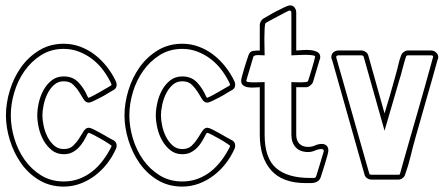

<svg xmlns="http://www.w3.org/2000/svg" viewBox="-20 -665 1655 711"><path d="M216 -484Q169 -484 132.5 -461Q96 -438 71 -402.5Q46 -367 33 -323.5Q20 -280 20 -238Q20 -196 33 -152.5Q46 -109 71 -73.5Q96 -38 132.5 -15.5Q169 7 216 7Q247 7 273.5 -3Q300 -13 322 -30.5Q344 -48 361.5 -71.5Q379 -95 392 -121Q393 -122 393 -125Q393 -126 381 -134Q369 -142 354 -150.5Q339 -159 325.5 -166Q312 -173 309 -173Q306 -173 304 -169Q297 -155 289 -141.5Q281 -128 270.5 -117.5Q260 -107 247 -100.5Q234 -94 216 -94Q190 -94 171.5 -109Q153 -124 141 -145.5Q129 -167 123.5 -192Q118 -217 118 -238Q118 -259 123.5 -284Q129 -309 141 -331Q153 -353 171.5 -367.5Q190 -382 216 -382Q250 -382 271 -359.5Q292 -337 304 -308Q306 -303 309 -303Q310 -303 322 -309Q334 -315 347.5 -323Q361 -331 373.5 -338Q386 -345 389 -347Q393 -349 393 -352Q393 -353 392.5 -353.5Q392 -354 392 -355Q380 -381 362.5 -404.5Q345 -428 322.5 -445.5Q300 -463 273 -473.5Q246 -484 216 -484ZM216 -503Q248 -503 277.5 -492Q307 -481 331.5 -462Q356 -443 376 -417.5Q396 -392 409 -364Q412 -358 412 -351Q412 -337 398 -330L399 -331Q393 -328 380.5 -320Q368 -312 353.5 -304.5Q339 -297 326.5 -291Q314 -285 309 -285Q297 -285 289.5 -297.5Q282 -310 273 -324.5Q264 -339 251 -351.5Q238 -364 216 -364Q195 -364 180 -350.5Q165 -337 155.5 -317.5Q146 -298 141.5 -276Q137 -254 137 -238Q137 -221 141.5 -199.5Q146 -178 155.5 -159Q165 -140 180 -126.5Q195 -113 216 -113Q238 -113 251 -125.5Q264 -138 273 -152.5Q282 -167 290 -179.5Q298 -192 309 -192Q314 -192 326.5 -186Q339 -180 353 -172Q367 -164 380 -156.5Q393 -149 399 -146L398 -147Q412 -140 412 -126Q412 -119 409 -113Q396 -84 376.5 -59Q357 -34 332 -15Q307 4 277.5 15Q248 26 216 26Q165 26 125 2Q85 -22 58 -60.5Q31 -99 16.5 -146Q2 -193 2 -238Q2 -283 16.5 -330.5Q31 -378 58 -416Q85 -454 125 -478.5Q165 -503 216 -503Z M655 -484Q608 -484 571.5 -461Q535 -438 510 -402.5Q485 -367 472 -323.5Q459 -280 459 -238Q459 -196 472 -152.5Q485 -109 510 -73.5Q535 -38 571.5 -15.5Q608 7 655 7Q686 7 712.5 -3Q739 -13 761 -30.5Q783 -48 800.5 -71.5Q818 -95 831 -121Q832 -122 832 -125Q832 -126 820 -134Q808 -142 793 -150.5Q778 -159 764.5 -166Q751 -173 748 -173Q745 -173 743 -169Q736 -155 728 -141.5Q720 -128 709.5 -117.5Q699 -107 686 -100.5Q673 -94 655 -94Q629 -94 610.5 -109Q592 -124 580 -145.5Q568 -167 562.5 -192Q557 -217 557 -238Q557 -259 562.5 -284Q568 -309 580 -331Q592 -353 610.5 -367.5Q629 -382 655 -382Q689 -382 710 -359.5Q731 -337 743 -308Q745 -303 748 -303Q749 -303 761 -309Q773 -315 786.5 -323Q800 -331 812.5 -338Q825 -345 828 -347Q832 -349 832 -352Q832 -353 831.5 -353.5Q831 -354 831 -355Q819 -381 801.5 -404.5Q784 -428 761.5 -445.5Q739 -463 712 -473.5Q685 -484 655 -484ZM655 -503Q687 -503 716.5 -492Q746 -481 770.5 -462Q795 -443 815 -417.5Q835 -392 848 -364Q851 -358 851 -351Q851 -337 837 -330L838 -331Q832 -328 819.5 -320Q807 -312 792.5 -304.5Q778 -297 765.5 -291Q753 -285 748 -285Q736 -285 728.5 -297.5Q721 -310 712 -324.5Q703 -339 690 -351.5Q677 -364 655 -364Q634 -364 619 -350.5Q604 -337 594.5 -317.5Q585 -298 580.5 -276Q576 -254 576 -238Q576 -221 580.5 -199.5Q585 -178 594.5 -159Q604 -140 619 -126.5Q634 -113 655 -113Q677 -113 690 -125.5Q703 -138 712 -152.5Q721 -167 729 -179.5Q737 -192 748 -192Q753 -192 765.5 -186Q778 -180 792 -172Q806 -164 819 -156.5Q832 -149 838 -146L837 -147Q851 -140 851 -126Q851 -119 848 -113Q835 -84 815.5 -59Q796 -34 771 -15Q746 4 716.5 15Q687 26 655 26Q604 26 564 2Q524 -22 497 -60.5Q470 -99 455.5 -146Q441 -193 441 -238Q441 -283 455.5 -330.5Q470 -378 497 -416Q524 -454 564 -478.5Q604 -503 655 -503Z M942 -342Q935 -342 923.5 -341Q912 -340 900.5 -341.5Q889 -343 881 -348.5Q873 -354 873 -367Q873 -371 876.5 -384Q880 -397 884.5 -412Q889 -427 893.5 -440.5Q898 -454 900 -460Q905 -475 917.5 -476.5Q930 -478 942 -478V-573Q942 -579 946 -586Q950 -593 955 -596Q961 -599 975 -607.5Q989 -616 1004.5 -624Q1020 -632 1034 -638.5Q1048 -645 1054 -645Q1065 -645 1071 -637Q1077 -629 1077 -618V-478Q1085 -478 1100 -479.5Q1115 -481 1129.5 -479.5Q1144 -478 1155 -472.5Q1166 -467 1166 -453Q1166 -450 1164 -444V-445L1139 -361Q1137 -355 1129 -348.5Q1121 -342 1114 -342H1077V-166Q1077 -145 1088.5 -133Q1100 -121 1121 -121Q1135 -121 1147 -126.5Q1159 -132 1172 -132Q1183 -132 1189.5 -125.5Q1196 -119 1196 -108Q1196 -103 1192.5 -90Q1189 -77 1184.5 -62Q1180 -47 1175.5 -33.5Q1171 -20 1169 -13Q1166 -2 1160 3.5Q1154 9 1146.5 11Q1139 13 1130.5 13Q1122 13 1112 13Q1026 13 984 -34.5Q942 -82 942 -166ZM1128 -6Q1134 -6 1141.5 -6Q1149 -6 1151 -13Q1152 -16 1156.5 -30.5Q1161 -45 1166 -61.5Q1171 -78 1175 -91.5Q1179 -105 1179 -105Q1179 -113 1171 -113Q1159 -113 1146.5 -107.5Q1134 -102 1121 -102Q1091 -102 1075 -119.5Q1059 -137 1059 -166V-361Q1063 -361 1073 -360.5Q1083 -360 1093 -360Q1103 -360 1111.5 -361Q1120 -362 1121 -366Q1122 -369 1126.5 -383Q1131 -397 1135.5 -412.5Q1140 -428 1143.5 -440.5Q1147 -453 1147 -455Q1147 -459 1136 -460.5Q1125 -462 1110 -462Q1095 -462 1080.5 -461Q1066 -460 1059 -460V-618Q1059 -626 1052 -626Q1050 -626 1037.5 -619.5Q1025 -613 1010 -605Q995 -597 981 -589.5Q967 -582 964 -580Q961 -578 960 -561Q959 -544 959 -523.5Q959 -503 959.5 -484.5Q960 -466 960 -460Q956 -460 949.5 -460.5Q943 -461 936 -461Q929 -461 924 -459.5Q919 -458 918 -454Q917 -451 913 -437.5Q909 -424 904.5 -408.5Q900 -393 896 -380Q892 -367 892 -366Q892 -362 901 -361Q910 -360 921.5 -360Q933 -360 944 -360.5Q955 -361 960 -361V-166Q960 -79 1002.5 -42.5Q1045 -6 1128 -6Z M1233 -460Q1225 -460 1225 -453Q1225 -452 1233.5 -422.5Q1242 -393 1255 -347.5Q1268 -302 1283 -249Q1298 -196 1311.5 -148.5Q1325 -101 1335 -66Q1345 -31 1347 -24Q1348 -18 1355 -18H1456Q1460 -18 1460.5 -19.5Q1461 -21 1462 -24Q1464 -32 1474 -67Q1484 -102 1497.5 -149.5Q1511 -197 1526.5 -250Q1542 -303 1554.5 -348.5Q1567 -394 1575.5 -424Q1584 -454 1584 -455Q1584 -460 1577 -460H1490Q1485 -460 1483 -454Q1476 -432 1470.5 -410Q1465 -388 1458 -366Q1444 -319 1431 -273.5Q1418 -228 1404 -181L1327 -454Q1325 -460 1319 -460ZM1319 -478Q1327 -478 1334.5 -472.5Q1342 -467 1344 -459L1404 -245Q1415 -281 1425.5 -317Q1436 -353 1446 -390Q1451 -407 1455 -425Q1459 -443 1465 -459Q1467 -466 1474.5 -472Q1482 -478 1490 -478H1577Q1587 -478 1595 -470.5Q1603 -463 1603 -453Q1603 -450 1601 -444V-446Q1581 -373 1560 -301Q1539 -229 1519 -157Q1509 -122 1500.5 -86.5Q1492 -51 1480 -18Q1478 -11 1471 -5.5Q1464 0 1456 0H1355Q1347 0 1339.5 -5Q1332 -10 1330 -18L1209 -446V-444Q1207 -447 1207 -454Q1207 -465 1215 -471.5Q1223 -478 1233 -478Z"/></svg>

Font: RonaldsonGothicLicht
Style: Regular
Weight: 400
Designer: Mr. Robertson for MacKellar, Smiths & Jordan Co. Philadelphia
Foundry: CAT-Fonts Peter Wiegel
Version: 1.000